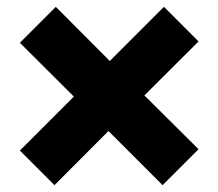

<svg xmlns="http://www.w3.org/2000/svg" viewBox="-20 -625 638 561"><path d="M38.1 -185.1 195.8 -342.8 38.1 -500 143.1 -605 300.8 -446.8 459 -605 560.1 -503.9 401.9 -346.2 560.1 -189 455.1 -84 296.9 -242.2 139.2 -84Z"/></svg>

Font: Sora ExtraBold
Style: Regular
Weight: 800
Designer: Jonathan Barnbrook, Julián Moncada
Foundry: Barnbrook Fonts
Version: Version 2.000